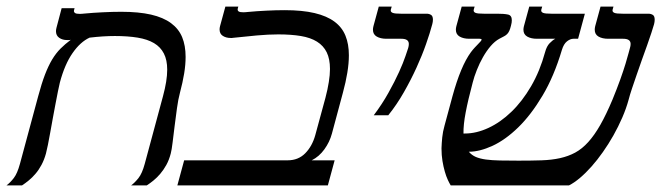

<svg xmlns="http://www.w3.org/2000/svg" viewBox="-49 -560 2019 580"><path d="M466.8 -96.2Q461.9 -77.1 453.6 -62Q445.3 -46.9 435.3 -35.2Q425.3 -23.4 414.8 -14.9Q404.3 -6.3 394.5 0H347.2Q358.4 -8.3 369.4 -22.2Q380.4 -36.1 388.2 -64.9L443.4 -269.5Q449.7 -293 452.9 -312.7Q456.1 -332.5 456.1 -349.6Q456.1 -378.9 446 -398.4Q436 -418 416.3 -429.7Q396.5 -441.4 366.9 -446.3Q337.4 -451.2 297.9 -451.2Q280.8 -451.2 261.5 -450Q242.2 -448.7 221.7 -446.3Q193.8 -433.6 170.2 -399.7Q146.5 -365.7 131.8 -310.5Q129.4 -300.8 126 -283.9Q122.6 -267.1 118.7 -246.3Q114.7 -225.6 110.6 -203.1Q106.4 -180.7 102.8 -159.9Q99.1 -139.2 95.7 -122.3Q92.3 -105.5 89.8 -96.2Q84.5 -77.1 76.4 -62Q68.4 -46.9 58.3 -35.2Q48.3 -23.4 37.8 -14.9Q27.3 -6.3 17.6 0H-29.3Q-18.1 -8.3 -7.3 -22.2Q3.4 -36.1 11.2 -64.9L66.4 -269.5Q76.7 -308.1 86.9 -334.7Q97.2 -361.3 108.6 -380.4Q120.1 -399.4 133.8 -413.1Q147.5 -426.8 165 -439.9Q162.6 -439 159.4 -439Q156.2 -439 153.8 -439Q139.6 -439 129.9 -445.8Q120.1 -452.6 120.1 -465.8Q120.1 -470.2 121.6 -476.1L137.2 -535.2H176.3L174.8 -529.8Q174.3 -528.8 174.3 -526.9Q174.3 -522.9 178 -520.5Q181.6 -518.1 191.9 -518.1Q194.8 -518.1 198.2 -518.3Q201.7 -518.6 205.6 -519Q231.9 -521.5 261.5 -522.9Q291 -524.4 317.4 -524.4Q370.1 -524.4 407.2 -515.9Q444.3 -507.3 467.5 -490.2Q490.7 -473.1 501.2 -447.8Q511.7 -422.4 511.7 -388.2Q511.7 -364.7 507.3 -337.9Q502.9 -311 494.6 -279.8Q489.3 -260.3 485.6 -233.2Q481.9 -206.1 478.5 -179.2Q475.1 -152.3 472.4 -129.6Q469.7 -106.9 466.8 -96.2Z M700.2 -523.9Q726.6 -526.4 755.6 -527.8Q784.7 -529.3 811 -529.3Q864.3 -529.3 901.4 -520.5Q938.5 -511.7 961.4 -494.6Q984.4 -477.5 994.6 -452.1Q1004.9 -426.8 1004.9 -393.1Q1004.9 -368.7 1000.2 -340.3Q995.6 -312 986.8 -279.8L953.6 -156.2Q946.8 -130.9 930.9 -108.9Q915 -86.9 892.6 -75.7H961.9L941.4 0H486.8L507.3 -75.7H819.8Q852.1 -75.7 873 -96.9Q894 -118.2 903.3 -151.4L934.1 -264.6Q940.9 -290.5 944.3 -312.3Q947.8 -334 947.8 -351.6Q947.8 -381.8 938 -401.9Q928.2 -421.9 908.7 -434.1Q889.2 -446.3 859.9 -451.2Q830.6 -456.1 791.5 -456.1Q762.2 -456.1 726.6 -452.9Q690.9 -449.7 655.8 -445.8Q653.3 -445.3 651.6 -445.3Q649.9 -445.3 647.9 -445.3Q633.8 -445.3 624 -451.7Q614.3 -458 614.3 -471.2Q614.3 -475.6 615.7 -481L631.8 -540H670.9L669.4 -534.7Q668.9 -533.2 668.9 -531.2Q668.9 -527.3 672.6 -525.1Q676.3 -522.9 686.5 -522.9Q689 -522.9 692.6 -523.2Q696.3 -523.4 700.2 -523.9Z M1080.1 -211.9Q1105.5 -245.6 1124.5 -279.8Q1143.6 -314 1156.5 -342.5Q1169.4 -371.1 1176 -390.9Q1182.6 -410.6 1184.1 -415Q1186 -421.4 1186 -427.2Q1186 -442.9 1163.6 -442.9H1118.2Q1100.6 -442.9 1089.1 -449.5Q1077.6 -456.1 1077.6 -470.2Q1077.6 -475.1 1079.1 -481L1095.2 -540H1134.3L1131.8 -531.7Q1131.3 -530.3 1131.3 -528.3Q1131.3 -523.4 1137.7 -521Q1144 -518.6 1162.1 -518.6H1239.7Q1247.1 -518.6 1252.9 -515.1Q1258.8 -511.7 1258.8 -500.5Q1258.8 -494.1 1256.8 -486.8Q1250 -460.9 1238 -426.8Q1226.1 -392.6 1209.2 -355.7Q1192.4 -318.8 1171.1 -281.5Q1149.9 -244.1 1124 -211.9Z M1597.7 -402.8Q1602.5 -420.4 1611.3 -429.4Q1620.1 -438.5 1628.4 -442.9H1572.8Q1555.2 -442.9 1543.7 -449.5Q1532.2 -456.1 1532.2 -470.2Q1532.2 -475.1 1533.7 -481L1549.8 -540H1588.9L1586.4 -531.7Q1585.9 -530.8 1585.9 -528.3Q1585.9 -523.4 1592 -521Q1598.1 -518.6 1616.7 -518.6H1717.8L1697.3 -442.9H1683.1Q1673.8 -442.9 1663.8 -435.1Q1653.8 -427.2 1648.4 -409.2Q1624.5 -329.1 1589.8 -271Q1555.2 -212.9 1516.6 -175.3Q1478 -137.7 1439 -119.6Q1399.9 -101.6 1367.2 -101.6Q1376 -91.3 1388.4 -85.9Q1400.9 -80.6 1418.9 -78.1Q1437 -75.7 1461.2 -75.2Q1485.4 -74.7 1517.6 -74.7Q1556.2 -74.7 1586.9 -75.7Q1617.7 -76.7 1642.8 -82.3Q1668 -87.9 1688.7 -99.1Q1709.5 -110.4 1728 -130.9Q1746.6 -151.4 1764.4 -182.6Q1782.2 -213.9 1801.3 -259.3Q1814.9 -292.5 1824.7 -319.8Q1834.5 -347.2 1840.6 -367.4Q1846.7 -387.7 1849.9 -399.9Q1853 -412.1 1854 -415Q1856 -421.4 1856 -427.2Q1856 -442.9 1833.5 -442.9H1788.1Q1770.5 -442.9 1759 -449.5Q1747.6 -456.1 1747.6 -470.2Q1747.6 -475.1 1749 -481L1765.1 -540H1804.2L1801.8 -531.7Q1801.3 -530.8 1801.3 -528.3Q1801.3 -523.4 1807.4 -521Q1813.5 -518.6 1832 -518.6H1909.7Q1917 -518.6 1922.9 -515.1Q1928.7 -511.7 1928.7 -500.5Q1928.7 -494.1 1926.8 -486.8Q1924.3 -477.5 1918.7 -460.7Q1913.1 -443.8 1905.8 -423.1Q1898.4 -402.3 1890.1 -379.4Q1881.8 -356.4 1874.3 -334.2Q1866.7 -312 1860.1 -292.5Q1853.5 -272.9 1850.1 -259.3Q1842.8 -232.4 1830.8 -204.8Q1818.8 -177.2 1804 -150.9Q1789.1 -124.5 1772.2 -100.6Q1755.4 -76.7 1737.8 -56.9Q1720.2 -37.1 1702.9 -22.5Q1685.5 -7.8 1669.9 0H1312.5Q1308.6 -6.3 1303.7 -16.8Q1298.8 -27.3 1294.7 -41.7Q1290.5 -56.2 1287.6 -73.7Q1284.7 -91.3 1284.7 -111.8Q1285.2 -127.4 1286.9 -144.8Q1288.6 -162.1 1293.9 -180.7L1317.9 -269.5Q1342.8 -360.4 1373.5 -402.3Q1379.4 -410.2 1385.3 -416.5Q1391.1 -422.9 1395.8 -427.5Q1400.4 -432.1 1403.1 -435.3Q1405.8 -438.5 1405.8 -440.4Q1405.8 -442.9 1399.9 -442.9H1368.7Q1351.1 -442.9 1339.6 -449.5Q1328.1 -456.1 1328.1 -470.2Q1328.1 -475.1 1329.6 -481L1345.7 -540H1384.8L1382.3 -531.7Q1381.8 -530.8 1381.8 -528.3Q1381.8 -523.4 1387.9 -521Q1394 -518.6 1412.6 -518.6H1453.1Q1473.6 -518.6 1485.4 -516.1Q1497.1 -513.7 1497.1 -499Q1497.1 -495.6 1496.6 -491.7Q1496.1 -487.8 1494.6 -482.4Q1492.2 -472.7 1489.5 -466.8Q1486.8 -460.9 1482.9 -457Q1479 -453.1 1473.4 -450.2Q1467.8 -447.3 1459.5 -442.9Q1445.8 -435.5 1433.1 -420.7Q1420.4 -405.8 1409.9 -387.2Q1399.4 -368.7 1391.4 -348.4Q1383.3 -328.1 1378.9 -310.5Q1364.7 -257.3 1357.7 -220.2Q1350.6 -183.1 1351.1 -156.7H1355.5Q1390.1 -156.7 1426.5 -173.6Q1462.9 -190.4 1495.8 -222.2Q1528.8 -253.9 1555.4 -299.6Q1582 -345.2 1597.7 -402.8Z"/></svg>

Font: Arian Grqi
Style: Italic
Weight: 400
Italic angle: -15°
Designer: Ruben Hakobyan (Tarumian)
Foundry: Ruben Hakobyan (Tarumian)
Version: Version 1.002